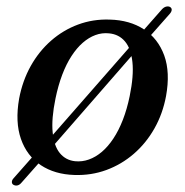

<svg xmlns="http://www.w3.org/2000/svg" viewBox="-20 -529 570 592"><path d="M21.8 41Q16.6 38.2 16.6 32.3Q16.5 26.4 22.1 20.4L119.7 -90.2L129.1 -97.4L390 -395.4L397.4 -407.2L478.9 -499.8Q484.9 -506.5 491.6 -508.4Q498.3 -510.3 503.8 -507.8Q509.6 -504.5 509.4 -498.8Q509.2 -493.1 504 -487L411.1 -381.8L402.5 -375.7L144.4 -79.6L137.3 -68.7L46 34.5Q40.5 41 34.2 42.6Q27.9 44.2 21.8 41ZM318.1 -468.6Q380.1 -467.1 423.8 -438.5Q467.5 -409.9 486.4 -357.9Q505.2 -305.8 492 -233Q481.9 -178.4 456.1 -132.8Q430.3 -87.3 392.4 -54.6Q354.5 -21.9 307.9 -4.8Q261.3 12.3 209.3 10.5Q148.8 8.7 105.9 -19.7Q62.9 -48.2 44.6 -100.5Q26.3 -152.8 39 -225.1Q49.4 -280 74.7 -325.4Q100.1 -370.8 137.4 -403.5Q174.7 -436.2 220.7 -453.3Q266.7 -470.4 318.1 -468.6ZM211.4 -31.9Q233.2 -29.7 254.1 -37.2Q275 -44.6 294.2 -60.9Q313.3 -77.2 329.6 -101.9Q346 -126.6 358.8 -159.5Q371.6 -192.5 379.9 -232.8Q392.8 -295.7 388.3 -337.5Q383.9 -379.3 365.3 -401.3Q346.6 -423.4 316 -426.2Q294.5 -428.4 274.2 -420.9Q253.9 -413.5 235.2 -397.2Q216.5 -380.9 200.5 -356.2Q184.4 -331.5 171.9 -298.6Q159.4 -265.6 151.1 -225.3Q138.2 -162.6 142.4 -120.7Q146.5 -78.8 164.5 -56.9Q182.5 -35 211.4 -31.9Z"/></svg>

Font: Fraunces Wonky
Style: Italic
Weight: 900
Italic angle: -16°
Version: Version 1.000;[b76b70a41]